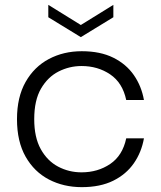

<svg xmlns="http://www.w3.org/2000/svg" viewBox="-20 -764 663 791"><path d="M50 0ZM50 0ZM317 7Q242 7 181.5 -24.5Q121 -56 85.5 -118.5Q50 -181 50 -273Q50 -364 85.5 -426.5Q121 -489 181.5 -521Q242 -553 317 -553Q393 -553 446.5 -526.5Q500 -500 531.5 -454.5Q563 -409 573 -352H500Q485 -423 434 -457.5Q383 -492 316 -492Q266 -492 221.5 -469.5Q177 -447 149 -399Q121 -351 121 -273Q121 -198 148 -149.5Q175 -101 219.5 -77.5Q264 -54 316 -54Q383 -54 434 -88.5Q485 -123 500 -194H573Q563 -137 531.5 -91.5Q500 -46 446.5 -19.5Q393 7 317 7ZM313 -611 179 -693V-744L313 -661L447 -744V-693Z"/></svg>

Font: Ulagadi Sans Light
Style: Regular
Weight: 300
Designer: Ninad Kale (Devanagari), Jonny Pinhorn (Latin)
Foundry: Indian Type Foundry
Version: Version 3.01;March 29, 2020;FontCreator 12.0.0.2522 64-bit; 